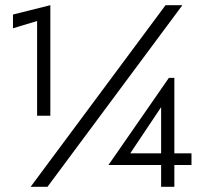

<svg xmlns="http://www.w3.org/2000/svg" viewBox="-20 -720 794 740"><path d="M618 -700H683L163 0H98ZM30 -611V-664L174 -700V-274H123V-639ZM601 0V-84H398L631 -420H652V-129H718V-84H652V0ZM601 -307 482 -129H601Z"/></svg>

Font: Jost
Style: Regular
Weight: 400
Version: Version 3.500